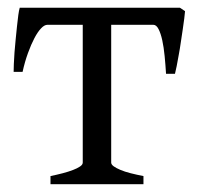

<svg xmlns="http://www.w3.org/2000/svg" viewBox="-20 -474 506 494"><path d="M109.9 0V-21Q126.5 -24.4 141.4 -28.3Q156.2 -32.2 167.7 -36.6Q179.2 -41 186 -45.7Q192.9 -50.3 192.9 -55.7V-410.2H102.1Q94.2 -410.2 85.7 -401.1Q77.1 -392.1 68.6 -376Q60.1 -359.9 52 -337.6Q43.9 -315.4 38.1 -289.1H15.1Q15.1 -295.9 15.6 -309.3Q16.1 -322.8 17.3 -338.9Q18.6 -355 20.3 -372.6Q22 -390.1 23.7 -406.2Q25.4 -422.4 27.1 -435.1Q28.8 -447.8 30.8 -454.1H442.9L456.1 -445.3Q455.6 -439 454.1 -426.5Q452.6 -414.1 450.2 -398.4Q447.8 -382.8 445.3 -365.7Q442.9 -348.6 439.9 -332.8Q437 -316.9 434.6 -304Q432.1 -291 430.2 -284.2H407.2Q405.8 -307.1 403.6 -329.8Q401.4 -352.5 397.5 -370.4Q393.6 -388.2 387.9 -399.2Q382.3 -410.2 374.5 -410.2H266.1V-55.7Q266.1 -50.8 272.5 -46.1Q278.8 -41.5 289.8 -36.9Q300.8 -32.2 316.2 -28.3Q331.5 -24.4 349.1 -21V0Z"/></svg>

Font: Noto Serif Devanagari
Style: Regular
Weight: 400
Designer: Monotype Design Team
Foundry: Monotype Imaging Inc.
Version: Version 1.01